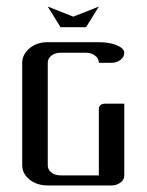

<svg xmlns="http://www.w3.org/2000/svg" viewBox="-20 -567 448 587"><path d="M47.9 -62V-375Q47.9 -399.9 69.8 -418.9Q91.8 -438 126 -438H282.2Q314.9 -438 336.9 -428.7Q359.9 -418.9 359.9 -405.8Q359.9 -392.6 348.1 -383.8Q336.4 -375 320.8 -375H282.2Q282.2 -388.2 270.5 -397Q258.8 -405.8 243.2 -405.8H165Q148.4 -405.8 137.2 -397Q126 -388.2 126 -375V-62Q126 -48.3 137.2 -39.6Q148.4 -30.8 165 -30.8H282.2V-232.9Q282.2 -250 301.8 -250H359.9V-30.8Q359.9 -16.6 348.1 -8.8Q336.4 0 320.8 0H126Q92.8 0 70.3 -18.1Q47.9 -36.1 47.9 -62ZM126 -546.9 204.1 -516.1 282.2 -546.9 243.2 -483.9H165Z"/></svg>

Font: Hhenum
Style: Regular
Weight: 400
Designer: T. Christopher White
Version: Version 1.0